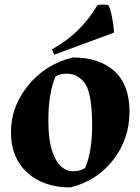

<svg xmlns="http://www.w3.org/2000/svg" viewBox="-20 -807 616 842"><path d="M299 -555Q416 -555 482 -495Q548 -435 548 -317Q548 -199 477 -106.5Q406 -14 288 15Q171 15 99.5 -50Q28 -115 28 -227.5Q28 -340 104 -433Q180 -526 299 -555ZM223 -471Q192 -396 192 -280Q192 -197 208 -147.5Q224 -98 247.5 -77Q271 -56 301 -56Q331 -56 353 -70Q384 -140 384 -257Q384 -388 356 -436Q344 -456 322.5 -470Q301 -484 272 -484Q243 -484 223 -471ZM407 -784Q416 -787 432.5 -787Q449 -787 455 -785Q464 -770 471.5 -730.5Q479 -691 480 -664L218 -567L208 -591Q333 -659 407 -784Z"/></svg>

Font: Almendra SC
Style: Bold
Weight: 700
Designer: Ana Sanfelippo
Foundry: Ana Sanfelippo
Version: Version 1.003